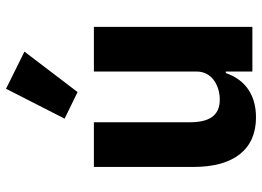

<svg xmlns="http://www.w3.org/2000/svg" viewBox="-136 -720 868 636"><g transform="rotate(-90 298.0 -402.0)"><path d="M445 -755 322 -816 223 -622 311 -579ZM379 0H527V-525H379V-184C379 -134 332 -108 286 -108C232 -108 211 -144 211 -208V-525H63V-195C63 -63 120 12 227 12C313 12 356 -35 374 -88H379Z"/></g></svg>

Font: IBM Plex Sans Thai Looped
Style: Bold
Weight: 700
Designer: Mike Abbink, Paul van der Laan, Pieter van Rosmalen, Ben Mitchell, Mark Frömberg
Foundry: Bold Monday
Version: Version 1.1